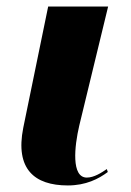

<svg xmlns="http://www.w3.org/2000/svg" viewBox="-20 -556 399 586"><path d="M187 10C242 10 281 -10 309 -31L306 -40C290 -29 267 -14 245 -14C197 -14 207 -109 222 -173L310 -536H127L51 -166C26 -40 85 10 187 10Z"/></svg>

Font: Noto Serif Display ExtraBold
Style: Italic
Weight: 800
Italic angle: -12°
Designer: Monotype Design Team
Foundry: Monotype Imaging Inc.
Version: Version 2.009